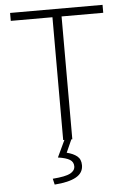

<svg xmlns="http://www.w3.org/2000/svg" viewBox="-59 -702 642 964"><g transform="rotate(-5 262.0 -220.0)"><path d="M239 0V-619H29V-659H495V-619H285V0ZM177 219 170 189Q235 184 259 171Q283 158 283 136Q283 114 264.5 102.5Q246 91 205 85L246 -2H281L251 65Q284 73 303 88.5Q322 104 322 134Q322 173 285 193.5Q248 214 177 219Z"/></g></svg>

Font: Source Sans 3 Light
Style: Regular
Weight: 300
Designer: Paul D. Hunt
Foundry: Adobe
Version: Version 3.052;hotconv 1.1.0;makeotfexe 2.6.0